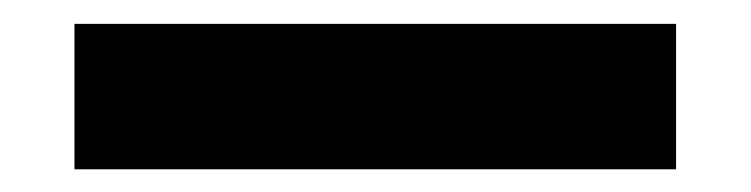

<svg xmlns="http://www.w3.org/2000/svg" viewBox="-20 -20 645 165"><path d="M44 125.5V0.5H561V125.5Z"/></svg>

Font: Encode Sans SC Condensed Thin
Style: Bold
Weight: 700
Version: Version 3.002